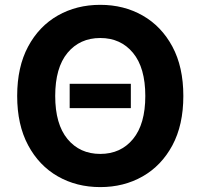

<svg xmlns="http://www.w3.org/2000/svg" viewBox="-20 -757 822 787"><path d="M731.5 -363.6Q731.5 -244.7 686.6 -161.2Q641.7 -77.8 564.6 -33.9Q487.6 9.9 391 9.9Q294 9.9 217 -34.1Q139.9 -78.1 95.2 -161.8Q50.4 -245.4 50.4 -363.6Q50.4 -482.6 95.2 -566.1Q139.9 -649.5 217 -693.4Q294 -737.2 391 -737.2Q487.6 -737.2 564.6 -693.4Q641.7 -649.5 686.6 -566.1Q731.5 -482.6 731.5 -363.6ZM575.6 -363.6Q575.6 -479.4 525.2 -540.3Q474.8 -601.2 391 -601.2Q307.2 -601.2 256.7 -540.3Q206.3 -479.4 206.3 -363.6Q206.3 -248.2 256.7 -187.1Q307.2 -126.1 391 -126.1Q474.8 -126.1 525.2 -187.1Q575.6 -248.2 575.6 -363.6ZM516.3 -413.4V-313.9H265.6V-413.4Z"/></svg>

Font: Inter Zeller
Style: Bold
Weight: 700
Designer: Rasmus Andersson; Joe Bland
Foundry: zeller
Version: Version 3.015;git-dec3a8cb1